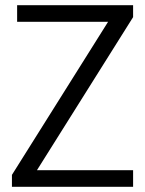

<svg xmlns="http://www.w3.org/2000/svg" viewBox="-20 -720 559 740"><path d="M26 -46 428 -686 459 -636H46V-700H493V-654L91 -14L58 -64H493V0H26Z"/></svg>

Font: Pathway Extreme 8pt Thin Light
Style: Regular
Weight: 300
Version: Version 1.001;gftools[0.9.26]